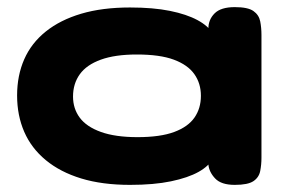

<svg xmlns="http://www.w3.org/2000/svg" viewBox="-20 -511 803 539"><path d="M639 8Q601 8 584 -10Q567 -28 565 -49L578 -67Q567 -45 537.5 -28.5Q508 -12 460 -2Q412 8 345 8Q267 8 208 -10Q149 -28 108.5 -61.5Q68 -95 48 -141Q28 -187 28 -243Q28 -299 48 -344.5Q68 -390 108.5 -422.5Q149 -455 208 -472.5Q267 -490 345 -490Q410 -490 457 -480.5Q504 -471 534.5 -454.5Q565 -438 578 -416L565 -431Q565 -456 582.5 -473.5Q600 -491 639 -491Q676 -491 691.5 -480Q707 -469 710.5 -451Q714 -433 714 -413V-68Q714 -49 710.5 -31Q707 -13 691.5 -2.5Q676 8 639 8ZM366 -126Q430 -126 469 -140.5Q508 -155 526 -181Q544 -207 544 -242Q544 -277 525.5 -303Q507 -329 468 -343.5Q429 -358 364 -358Q303 -358 263 -343.5Q223 -329 204 -302.5Q185 -276 185 -240Q185 -206 204 -180.5Q223 -155 263.5 -140.5Q304 -126 366 -126Z"/></svg>

Font: Fredoka Expanded SemiBold
Style: Regular
Weight: 600
Width: 7
Designer: Ben Nathan
Foundry: Milena B. Brandão, Ben Nathan
Version: Version 2.001